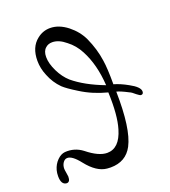

<svg xmlns="http://www.w3.org/2000/svg" viewBox="-139 -860 857 969"><g transform="rotate(-20 289.5 -375.0)"><path d="M558 -283Q552 -283 537 -295Q518 -312 507 -316Q465 -338 446 -342Q450 -142 407 -60Q371 8 289 8Q277 8 270 7Q215 2 163 -64Q124 -114 97 -112Q84 -111 75 -97.5Q66 -84 66 -66Q66 -60 69 -43Q72 -26 72 -22Q72 7 53 7Q24 5 24 -41Q24 -58 28 -73Q36 -102 56 -122Q76 -142 98 -144Q150 -148 192 -116Q253 -67 298 -67Q364 -67 391 -159Q412 -228 407 -352Q329 -372 266 -412Q214 -444 194 -463Q160 -497 142 -543Q125 -583 125 -624Q125 -697 171 -733Q202 -758 241 -758Q288 -758 334 -722Q378 -687 400 -640Q429 -576 438 -512Q445 -469 445 -382Q480 -372 519 -350Q571 -322 571 -298Q571 -283 558 -283ZM409 -390Q402 -503 359 -584Q336 -628 299 -656Q262 -687 227 -687Q205 -687 191 -674Q173 -659 173 -627Q173 -592 194 -549Q214 -508 244 -481Q306 -429 409 -390Z"/></g></svg>

Font: GFS Baskerville
Style: Regular
Weight: 400
Designer: George Matthiopoulos
Foundry: George Matthiopoulos
Version: Version 1.0